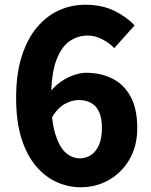

<svg xmlns="http://www.w3.org/2000/svg" viewBox="-20 -776 639 810"><path d="M320 14Q268 14 219 -8Q170 -30 131.5 -75.5Q93 -121 70.5 -192Q48 -263 48 -363Q48 -465 72 -539.5Q96 -614 137 -662Q178 -710 230 -733Q282 -756 339 -756Q410 -756 462 -730.5Q514 -705 548 -669L462 -573Q443 -594 412 -610Q381 -626 350 -626Q307 -626 272 -601Q237 -576 216.5 -519Q196 -462 196 -363Q196 -267 213 -211.5Q230 -156 257 -132Q284 -108 317 -108Q343 -108 364 -122Q385 -136 397.5 -164.5Q410 -193 410 -236Q410 -279 397.5 -305Q385 -331 363 -342.5Q341 -354 313 -354Q283 -354 252.5 -337Q222 -320 196 -276L189 -384Q208 -411 235 -430Q262 -449 291 -459Q320 -469 343 -469Q405 -469 454 -444.5Q503 -420 531 -368.5Q559 -317 559 -236Q559 -159 526 -103Q493 -47 439 -16.5Q385 14 320 14Z"/></svg>

Font: Noto Sans KR Thin ExtraBold
Style: Regular
Weight: 800
Version: Version 2.004-H2;hotconv 1.0.118;makeotfexe 2.5.65603